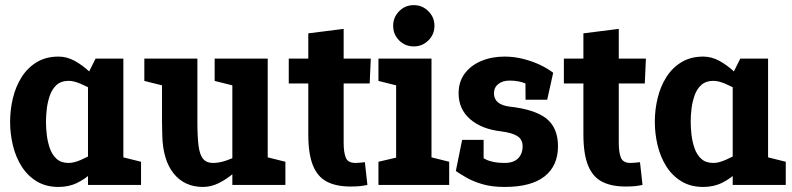

<svg xmlns="http://www.w3.org/2000/svg" viewBox="-20 -732 3135 760"><path d="M328.3 -440 468.3 -430V0H328.3ZM328.3 -440 358.3 -500H468.3V-430ZM411 -163.3 421.7 -160Q421.7 -160 413.2 -143Q404.7 -126 388.2 -101Q371.7 -76 346.3 -51Q321 -26 287.3 -9Q253.7 8 211.7 8L251.7 -87Q272 -87 298.8 -98.5Q325.7 -110 351.5 -125.2Q377.3 -140.3 394.2 -151.8Q411 -163.3 411 -163.3ZM411 -336.7Q411 -336.7 394.2 -348.2Q377.3 -359.7 351.5 -374.3Q325.7 -389 298.8 -400.5Q272 -412 251.7 -412L211.7 -508Q244.7 -508 275.7 -491Q306.7 -474 333.2 -449Q359.7 -424 379.7 -399Q399.7 -374 410.7 -357Q421.7 -340 421.7 -340ZM251.7 -412Q222.3 -412 204.5 -396.2Q186.7 -380.3 177.7 -355Q168.7 -329.7 165.3 -302Q162 -274.3 162 -250Q162 -225.7 165.3 -197.5Q168.7 -169.3 177.7 -144Q186.7 -118.7 204.5 -102.8Q222.3 -87 251.7 -87L211.7 8Q162 8 125.7 -14Q89.3 -36 65.8 -73Q42.3 -110 31.2 -156Q20 -202 20 -250Q20 -298 31.2 -344Q42.3 -390 65.8 -427Q89.3 -464 125.7 -486Q162 -508 211.7 -508ZM458.3 0 431.7 -118.3 538.3 -91.7V0Z M621.3 -250H761.3Q761.3 -192 765.8 -155.8Q770.3 -119.7 783.8 -103.3Q797.3 -87 824 -87L784 8Q710 8 667.2 -45.5Q624.3 -99 622.3 -198ZM1039.7 -140 899.7 -60V-500H1039.7ZM761.3 -250H621.3V-500H761.3ZM899.7 -61.7 1039.7 -140V0H899.7ZM982.3 -150 993 -146.7Q993 -146.7 982 -131Q971 -115.3 951 -92.3Q931 -69.3 904.5 -46.3Q878 -23.3 847 -7.7Q816 8 783 8L823 -87Q848 -87 875.5 -96.5Q903 -106 927.2 -118.5Q951.3 -131 966.8 -140.5Q982.3 -150 982.3 -150ZM1029.7 0 1003 -118.3 1109.7 -91.7V0ZM631.3 -391.7 551.3 -411.7V-500H631.3ZM909.7 -391.7 829.7 -411.7V-500H909.7Z M1123 -401.7V-500H1447.7L1443.3 -401.7ZM1424.3 -90 1434.3 0Q1420.3 3 1405.3 4.7Q1390.3 6.3 1367.3 6.3Q1310.7 6.3 1273.7 -13Q1236.7 -32.3 1218.5 -77.7Q1200.3 -123 1200.3 -200V-600L1340.3 -617.7V-167Q1340.3 -129 1348.7 -108Q1357 -87 1387.3 -87Q1396.3 -87 1404.8 -88Q1413.3 -89 1424.3 -90Z M1548 0V-500H1688V0ZM1618 -548.3Q1583.7 -548.3 1560 -572Q1536.3 -595.7 1536.3 -630Q1536.3 -663.7 1560 -687.7Q1583.7 -711.7 1618 -711.7Q1651.7 -711.7 1675.7 -687.7Q1699.7 -663.7 1699.7 -630Q1699.7 -595.7 1675.7 -572Q1651.7 -548.3 1618 -548.3ZM1558 -391.7 1478 -411.7V-500H1558ZM1478 0V-91.7L1578 -115L1558 0ZM1678 0 1651.3 -118.3 1758 -91.7V0Z M1977 8V-87Q2012.7 -87 2030.7 -105Q2048.7 -123 2048.7 -153Q2048.7 -179.7 2028.3 -193Q2008 -206.3 1963.7 -212L1997 -310Q2097.3 -299 2143 -262.5Q2188.7 -226 2188.7 -153Q2188.7 -76 2135.8 -34Q2083 8 1977 8ZM1977 -508 1997 -413Q1969.3 -413 1952.3 -399.3Q1935.3 -385.7 1935.3 -362.7Q1935.3 -318 1997 -310L1963.7 -212Q1885.7 -221 1840.5 -260.7Q1795.3 -300.3 1795.3 -362.7Q1795.3 -408.3 1819.5 -440.8Q1843.7 -473.3 1885.2 -490.7Q1926.7 -508 1977 -508ZM1784.3 -55 1846 -139Q1874 -116 1902 -101.5Q1930 -87 1977 -87V8Q1926.7 8 1889.5 -3Q1852.3 -14 1826.3 -29Q1800.3 -44 1784.3 -55ZM2108 -375.3Q2086.7 -391 2059.3 -402Q2032 -413 1997 -413L1977 -508Q2014.7 -508 2050.3 -499Q2086 -490 2116.7 -475.7Q2147.3 -461.3 2169.7 -444ZM1894.3 -178.3V-55H1784.3L1809.3 -178.3ZM2060.3 -337.3 2059.7 -443.3 2169.7 -444 2146 -337.3Z M2212 -401.7V-500H2536.7L2532.3 -401.7ZM2513.3 -90 2523.3 0Q2509.3 3 2494.3 4.7Q2479.3 6.3 2456.3 6.3Q2399.7 6.3 2362.7 -13Q2325.7 -32.3 2307.5 -77.7Q2289.3 -123 2289.3 -200V-600L2429.3 -617.7V-167Q2429.3 -129 2437.7 -108Q2446 -87 2476.3 -87Q2485.3 -87 2493.8 -88Q2502.3 -89 2513.3 -90Z M2880.3 -440 3020.3 -430V0H2880.3ZM2880.3 -440 2910.3 -500H3020.3V-430ZM2963 -163.3 2973.7 -160Q2973.7 -160 2965.2 -143Q2956.7 -126 2940.2 -101Q2923.7 -76 2898.3 -51Q2873 -26 2839.3 -9Q2805.7 8 2763.7 8L2803.7 -87Q2824 -87 2850.8 -98.5Q2877.7 -110 2903.5 -125.2Q2929.3 -140.3 2946.2 -151.8Q2963 -163.3 2963 -163.3ZM2963 -336.7Q2963 -336.7 2946.2 -348.2Q2929.3 -359.7 2903.5 -374.3Q2877.7 -389 2850.8 -400.5Q2824 -412 2803.7 -412L2763.7 -508Q2796.7 -508 2827.7 -491Q2858.7 -474 2885.2 -449Q2911.7 -424 2931.7 -399Q2951.7 -374 2962.7 -357Q2973.7 -340 2973.7 -340ZM2803.7 -412Q2774.3 -412 2756.5 -396.2Q2738.7 -380.3 2729.7 -355Q2720.7 -329.7 2717.3 -302Q2714 -274.3 2714 -250Q2714 -225.7 2717.3 -197.5Q2720.7 -169.3 2729.7 -144Q2738.7 -118.7 2756.5 -102.8Q2774.3 -87 2803.7 -87L2763.7 8Q2714 8 2677.7 -14Q2641.3 -36 2617.8 -73Q2594.3 -110 2583.2 -156Q2572 -202 2572 -250Q2572 -298 2583.2 -344Q2594.3 -390 2617.8 -427Q2641.3 -464 2677.7 -486Q2714 -508 2763.7 -508ZM3010.3 0 2983.7 -118.3 3090.3 -91.7V0Z"/></svg>

Font: Epunda Slab Light
Style: Regular
Weight: 300
Designer: Simon Atzbach
Foundry: typofactur
Version: Version 1.102